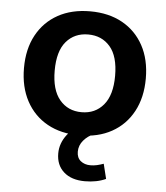

<svg xmlns="http://www.w3.org/2000/svg" viewBox="-51 -544 678 785"><g transform="rotate(5 288.0 -152.0)"><path d="M288 10Q212 10 156 -21Q100 -52 69 -109.5Q38 -167 38 -245Q38 -323 69 -380Q100 -437 156 -468Q212 -499 288 -499Q364 -499 420 -468Q476 -437 507 -380Q538 -323 538 -245Q538 -167 507 -109.5Q476 -52 420 -21Q364 10 288 10ZM288 -85Q344 -85 378 -125.5Q412 -166 412 -245Q412 -325 378 -364.5Q344 -404 288 -404Q232 -404 198 -364.5Q164 -325 164 -245Q164 -166 198 -125.5Q232 -85 288 -85ZM326 195Q271 195 239.5 167Q208 139 208 91Q208 49 236 13Q264 -23 310 -42L347 0Q322 10 304.5 30.5Q287 51 287 77Q287 102 303 115Q319 128 343 128Q357 128 370 125Q383 122 397 117L412 178Q375 195 326 195Z"/></g></svg>

Font: Nunito Sans
Style: Bold
Weight: 700
Designer: Vernon Adams
Foundry: Vernon Adams
Version: Version 3.101; ttfautohint (v1.8.4.7-5d5b);gftools[0.9.27]